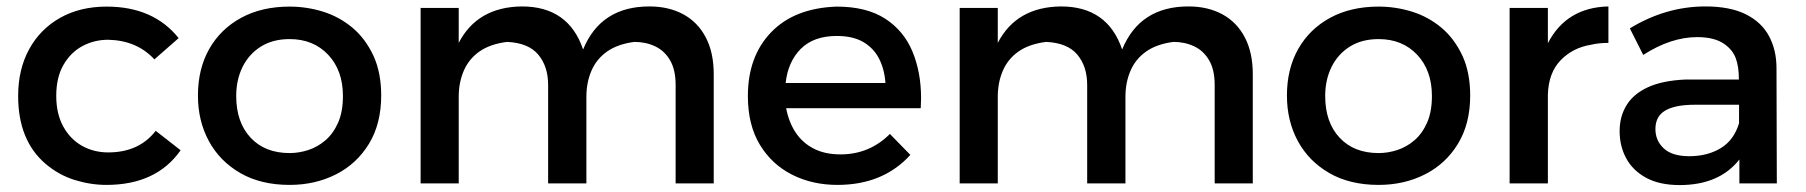

<svg xmlns="http://www.w3.org/2000/svg" viewBox="-20 -556 5475 582"><path d="M302.5 4.5Q254.5 4.5 206.2 -10.5Q158 -25.5 118 -59.5Q35 -130.5 35 -265Q35 -345.5 68.2 -406.5Q101.5 -467.5 162 -501.8Q222.5 -536 303.5 -536Q445 -536 521.5 -440.5L448 -376Q395 -433.5 308 -435.5Q266 -435.5 230.2 -416.5Q194.5 -397.5 172.5 -359.5Q150.5 -321.5 150.5 -265.5Q150.5 -211.5 171.5 -173Q192.5 -134.5 228.2 -114.2Q264 -94 308 -94Q401.5 -94 452 -159.5L527.5 -100.5Q454 4.5 302.5 4.5Z M858 4.5Q771 4.5 708.8 -31.2Q646.5 -67 613.2 -128.2Q580 -189.5 580 -266.5Q580 -347 614.2 -407.5Q648.5 -468 711 -502Q773.5 -536 858 -536Q909.5 -536 958.8 -520.8Q1008 -505.5 1047.8 -472.5Q1087.5 -439.5 1112.5 -386Q1135.5 -335 1135.5 -266.5Q1135.5 -181 1098.5 -120.2Q1061.5 -59.5 998.5 -27.5Q935.5 4.5 858 4.5ZM858 -92Q886 -92 914.5 -101.2Q943 -110.5 966.8 -131Q990.5 -151.5 1005 -184.5Q1019.5 -217.5 1019.5 -265Q1019.5 -342.5 974.8 -390Q930 -437.5 858 -437.5Q807 -437.5 770.8 -414.8Q734.5 -392 715.2 -353Q696 -314 696 -265Q696 -185.5 739.5 -138.8Q783 -92 858 -92Z M2143.5 0H2028V-298.5Q2028 -344.5 2011.2 -373.2Q1994.5 -402 1966 -415.5Q1937.5 -429 1903 -429Q1852.5 -422.5 1820.2 -399.8Q1788 -377 1772.8 -341.5Q1757.5 -306 1757.5 -262.5V0H1641.5V-298.5Q1641.5 -354.5 1611.8 -390.2Q1582 -426 1517 -429Q1465.5 -422.5 1433.2 -399.8Q1401 -377 1385.8 -341.5Q1370.5 -306 1370.5 -262.5V0H1255V-532H1370.5V-426Q1427 -535 1562 -536.5Q1703.5 -536.5 1747.5 -406Q1801 -536.5 1948.5 -536.5Q2007 -536.5 2051 -512.8Q2095 -489 2119.2 -443Q2143.5 -397 2143.5 -331Z M2518.5 4.5Q2442.5 4.5 2381 -26.5Q2319.5 -57.5 2283.2 -117.5Q2247 -177.5 2247 -265Q2247 -385 2317.5 -458.2Q2388 -531.5 2516 -536Q2606.5 -536 2663 -499.5Q2719.5 -463 2745.8 -400Q2772 -337 2772 -258.5L2771 -228H2363Q2371 -186 2391.5 -154.8Q2412 -123.5 2446 -105.8Q2480 -88 2528 -88Q2615.5 -88 2677.5 -150L2739.5 -86.5Q2657 4.5 2518.5 4.5ZM2664 -304.5Q2661 -346.5 2644.5 -378.5Q2628 -410.5 2596.5 -428.8Q2565 -447 2516.5 -447Q2446.5 -447 2407.5 -408Q2368.5 -369 2361.5 -304.5Z M3777.5 0H3662V-298.5Q3662 -344.5 3645.2 -373.2Q3628.5 -402 3600 -415.5Q3571.5 -429 3537 -429Q3486.5 -422.5 3454.2 -399.8Q3422 -377 3406.8 -341.5Q3391.5 -306 3391.5 -262.5V0H3275.5V-298.5Q3275.5 -354.5 3245.8 -390.2Q3216 -426 3151 -429Q3099.5 -422.5 3067.2 -399.8Q3035 -377 3019.8 -341.5Q3004.5 -306 3004.5 -262.5V0H2889V-532H3004.5V-426Q3061 -535 3196 -536.5Q3337.5 -536.5 3381.5 -406Q3435 -536.5 3582.5 -536.5Q3641 -536.5 3685 -512.8Q3729 -489 3753.2 -443Q3777.5 -397 3777.5 -331Z M4159 4.5Q4072 4.5 4009.8 -31.2Q3947.5 -67 3914.2 -128.2Q3881 -189.5 3881 -266.5Q3881 -347 3915.2 -407.5Q3949.5 -468 4012 -502Q4074.5 -536 4159 -536Q4210.5 -536 4259.8 -520.8Q4309 -505.5 4348.8 -472.5Q4388.5 -439.5 4413.5 -386Q4436.5 -335 4436.5 -266.5Q4436.5 -181 4399.5 -120.2Q4362.5 -59.5 4299.5 -27.5Q4236.5 4.5 4159 4.5ZM4159 -92Q4187 -92 4215.5 -101.2Q4244 -110.5 4267.8 -131Q4291.5 -151.5 4306 -184.5Q4320.5 -217.5 4320.5 -265Q4320.5 -342.5 4275.8 -390Q4231 -437.5 4159 -437.5Q4108 -437.5 4071.8 -414.8Q4035.5 -392 4016.2 -353Q3997 -314 3997 -265Q3997 -185.5 4040.5 -138.8Q4084 -92 4159 -92Z M4672 0H4556V-532H4672V-425Q4728 -533.5 4855.5 -536.5V-426Q4826.5 -426 4803.5 -420.5Q4747.5 -411.5 4710.8 -373.5Q4674 -335.5 4672 -269.5Z M5071.5 5Q5010.5 5 4970 -17Q4929.5 -39 4909.5 -76Q4889.5 -113 4889.5 -158.5Q4889.5 -203 4910.5 -237.2Q4931.5 -271.5 4975.8 -291.8Q5020 -312 5090.5 -315H5251Q5251 -354.5 5241.5 -379.5Q5232 -404.5 5209 -421Q5179.5 -443.5 5124.5 -443.5Q5045 -443.5 4961 -389.5L4920.5 -470Q5029.5 -536.5 5149.5 -536.5Q5224 -536.5 5271.8 -512.8Q5319.5 -489 5342.2 -446.8Q5365 -404.5 5365 -349.5L5366 0H5252.5V-72.5Q5191.5 5 5071.5 5ZM5100.5 -82.5Q5155.5 -82.5 5195.8 -106.8Q5236 -131 5251.5 -182.5V-238.5H5117.5Q5058 -238.5 5028 -221Q4998 -203.5 4998 -165Q4998 -129.5 5023.5 -106Q5049 -82.5 5100.5 -82.5Z"/></svg>

Font: Argentum Novus Medium
Style: Regular
Weight: 500
Designer: Julieta Ulanovsky (font) & Cristiano Sobral (main changes)
Foundry: Julieta Ulanovsky (font) & Cristiano Sobral (main changes)
Version: Version 3.00;November 27, 2020;FontCreator 13.0.0.2655 64-bi